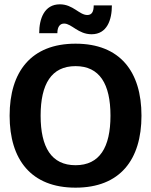

<svg xmlns="http://www.w3.org/2000/svg" viewBox="-20 -866 707 898"><path d="M248.3 -710.8C248.3 -742.5 261.7 -755.8 280 -755.8C315 -755.8 345.8 -705.8 408.3 -705.8C480.8 -705.8 503.3 -773.3 503.3 -840.8H418.3C418.3 -810.8 409.2 -795.8 388.3 -795.8C350.8 -795.8 321.7 -845.8 260 -845.8C186.7 -845.8 163.3 -777.5 163.3 -710.8ZM333.3 11.7C541.7 11.7 641.7 -119.2 641.7 -325C641.7 -530.8 541.7 -661.7 333.3 -661.7C125.8 -661.7 25 -530.8 25 -325C25 -119.2 125.8 11.7 333.3 11.7ZM333.3 -93.3C220.8 -93.3 170 -176.7 170 -325C170 -473.3 220.8 -556.7 333.3 -556.7C445.8 -556.7 496.7 -473.3 496.7 -325C496.7 -176.7 445.8 -93.3 333.3 -93.3Z"/></svg>

Font: Familjen Grotesk
Style: Bold
Weight: 700
Designer: Anders Wikstroem, Jonas Baeckman, Matilda Gysing, Kristian Moeller
Foundry: Familjen STHLM AB
Version: Version 2.000